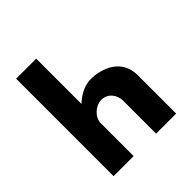

<svg xmlns="http://www.w3.org/2000/svg" viewBox="-143 -582 677 677"><g transform="rotate(-45 196.0 -243.0)"><path d="M140 -486H40V0H140V-164C140 -193 170 -221 200 -221C232 -221 252 -193 252 -164V0H352V-192C352 -273 278 -299 225 -299C193 -299 163 -282 140 -260Z"/></g></svg>

Font: Hussar Tani
Style: Bold
Weight: 700
Foundry: Cannot Into Space Fonts
Version: Version 0.92